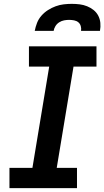

<svg xmlns="http://www.w3.org/2000/svg" viewBox="-20 -975 541 995"><path d="M29 0V-105H148L235 -630H130V-735H480V-630H361L274 -105H379V0ZM160 -815Q164 -836 172 -856.5Q180 -877 195 -894Q210 -911 229 -923Q248 -935 268.5 -942.5Q289 -950 310 -952.5Q331 -955 352 -955Q373 -955 393 -952.5Q413 -950 431.5 -942.5Q450 -935 465 -923Q480 -911 489 -894Q498 -877 500 -856.5Q502 -836 498 -815H400Q402 -828 398.5 -840Q395 -852 386 -859.5Q377 -867 364 -869.5Q351 -872 338 -872Q325 -872 312 -869.5Q299 -867 287 -859.5Q275 -852 267.5 -840Q260 -828 258 -815Z"/></svg>

Font: Iosevka Term Curly XBd Obl
Style: Regular
Weight: 800
Italic angle: -9°
Designer: Belleve Invis
Foundry: Belleve Invis
Version: Version 32.3.0